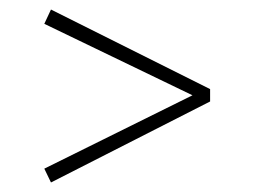

<svg xmlns="http://www.w3.org/2000/svg" viewBox="-20 -533 534 403"><path d="M87 -513 421 -346V-320L87 -150L73 -179L384 -333L73 -483Z"/></svg>

Font: Fira Sans UltraLight
Style: Regular
Weight: 200
Designer: Carrois Corporate & Edenspiekermann AG
Foundry: Carrois Corporate GbR & Edenspiekermann AG
Version: Version 4.106;PS 004.106;hotconv 1.0.70;makeotf.lib2.5.58329